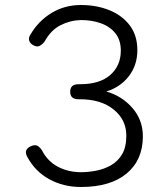

<svg xmlns="http://www.w3.org/2000/svg" viewBox="-20 -734 646 766"><path d="M303 12Q233 12 176.5 -19Q120 -50 89 -108Q72 -138 106 -152Q120 -157 129 -152.5Q138 -148 147 -135Q170 -90 211.5 -68.5Q253 -47 303 -47Q332 -47 363.5 -53Q395 -59 422.5 -74.5Q450 -90 467 -118.5Q484 -147 484 -193Q484 -256 433.5 -297Q383 -338 299 -338H293Q260 -338 260 -368Q260 -398 293 -398H299Q378 -398 420 -435Q462 -472 462 -532Q462 -574 440.5 -601Q419 -628 383 -641Q347 -654 303 -654Q260 -653 221.5 -633.5Q183 -614 157 -567Q147 -555 137 -550.5Q127 -546 114 -553Q100 -560 96.5 -572Q93 -584 102 -597Q134 -651 186 -682.5Q238 -714 303 -714Q365 -714 416 -693.5Q467 -673 497.5 -633Q528 -593 528 -534Q528 -474 494 -430Q460 -386 404 -369Q467 -351 508.5 -303Q550 -255 550 -190Q550 -96 485.5 -42Q421 12 303 12Z"/></svg>

Font: Zen Maru Gothic
Style: Regular
Weight: 400
Designer: Yoshimichi Ohira
Foundry: Positype
Version: Version 1.002